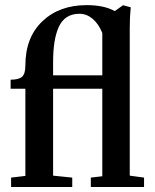

<svg xmlns="http://www.w3.org/2000/svg" viewBox="-20 -748 620 768"><path d="M24.4 0V-37.6L81.5 -44.4V-393.1H22.5V-429.2Q54.2 -429.2 67.9 -440.7Q81.5 -452.1 81.5 -486.3Q81.5 -598.1 149.4 -662.8Q217.3 -727.5 326.7 -727.5Q396.5 -727.5 439 -703.6L472.2 -727.1L502.9 -718.8Q499 -679.7 499 -635.7V-45.4L556.2 -37.6V0H343.3V-37.6L389.2 -43V-393.1H192.4V-45.4L269 -37.6V0ZM192.4 -498.5V-446.8H389.2V-616.2Q374 -653.3 350.1 -673.1Q326.2 -692.9 297.9 -692.9Q268.1 -692.9 247.3 -679.4Q226.6 -666 214.8 -639.6Q203.1 -613.3 197.8 -578.9Q192.4 -544.4 192.4 -498.5Z"/></svg>

Font: Elstob 8pt SemiBold
Style: Regular
Weight: 600
Designer: Peter S. Baker
Version: Version 1.015